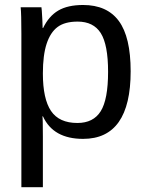

<svg xmlns="http://www.w3.org/2000/svg" viewBox="-20 -558 596 785"><path d="M514.2 -266.6Q514.2 9.8 319.8 9.8Q197.8 9.8 155.8 -82H153.3Q155.3 -78.1 155.3 1V207.5H67.4V-420.4Q67.4 -502 64.5 -528.3H149.4Q149.9 -526.4 150.9 -514.4Q151.9 -502.4 153.1 -477.5Q154.3 -452.6 154.3 -443.4H156.2Q179.7 -492.2 218.3 -514.9Q256.8 -537.6 319.8 -537.6Q417.5 -537.6 465.8 -472.2Q514.2 -406.7 514.2 -266.6ZM421.9 -264.6Q421.9 -375 392.1 -422.4Q362.3 -469.7 297.4 -469.7Q245.1 -469.7 215.6 -447.8Q186 -425.8 170.7 -379.2Q155.3 -332.5 155.3 -257.8Q155.3 -153.8 188.5 -104.5Q221.7 -55.2 296.4 -55.2Q361.8 -55.2 391.8 -103.3Q421.9 -151.4 421.9 -264.6Z"/></svg>

Font: TypoPRO Liberation Sans
Style: Regular
Weight: 400
Designer: Steve Matteson
Foundry: Ascender Corporation
Version: Version 2.00.1